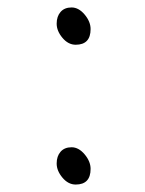

<svg xmlns="http://www.w3.org/2000/svg" viewBox="-20 -490 390 515"><path d="M183 -370Q163 -370 147.5 -388.5Q132 -407 132 -426.5Q132 -446 142.5 -458Q153 -470 172 -470Q191 -470 207 -451Q223 -432 223 -412Q223 -370 183 -370ZM183 5Q163 5 147.5 -13.5Q132 -32 132 -51.5Q132 -71 142.5 -83Q153 -95 172 -95Q191 -95 207 -76Q223 -57 223 -37Q223 5 183 5Z"/></svg>

Font: ToneOZ-Pinyin-WenKai-Light
Style: Light
Weight: 300
Designer: Fontworks Inc.
Foundry: ToneOZ
Version: Version 0.240331